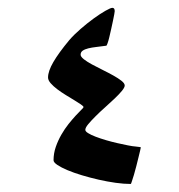

<svg xmlns="http://www.w3.org/2000/svg" viewBox="-20 -396 445 478"><path d="M330.6 -29.3Q330.6 -28.3 328.9 -21.2Q327.1 -14.2 324.7 -3.9Q322.3 6.3 319.3 17.8Q316.4 29.3 313.5 39.1Q310.5 48.8 308.3 55.4Q306.2 62 305.7 62Q288.6 62 267.8 59.1Q247.1 56.2 225.6 51.3Q204.1 46.4 183.8 40.3Q163.6 34.2 147.9 27.6Q132.3 21 122.8 14.6Q113.3 8.3 113.3 2.9Q113.3 -14.2 118.9 -30.3Q124.5 -46.4 132.8 -60.8Q141.1 -75.2 150.6 -87.2Q160.2 -99.1 168.5 -108.2Q176.8 -117.2 182.4 -122.6Q188 -127.9 188 -129.4Q188 -131.3 181.4 -136Q174.8 -140.6 165 -146.5Q155.3 -152.3 143.8 -159.4Q132.3 -166.5 122.6 -173.8Q112.8 -181.2 106.2 -188.7Q99.6 -196.3 99.6 -203.1Q99.6 -218.8 112.8 -241.5Q126 -264.2 152.3 -295.9Q164.1 -309.6 180.7 -324Q197.3 -338.4 213.4 -350.1Q229.5 -361.8 242.4 -369.1Q255.4 -376.5 259.8 -376.5Q265.6 -376.5 265.6 -368.2Q265.6 -366.7 264.4 -360.1Q263.2 -353.5 261.2 -344Q259.3 -334.5 256.8 -323.7Q254.4 -313 252.2 -303.7Q250 -294.4 247.8 -288.3Q245.6 -282.2 244.6 -282.2Q231.9 -280.3 220.2 -279.1Q208.5 -277.8 199.7 -275.6Q190.9 -273.4 185.8 -269.8Q180.7 -266.1 180.7 -259.8Q180.7 -254.9 188.7 -248.5Q196.8 -242.2 209 -235.6Q221.2 -229 235.6 -221.9Q250 -214.8 262.2 -208Q274.4 -201.2 282.5 -194.8Q290.5 -188.5 290.5 -183.1Q290.5 -178.2 283.2 -169.4Q275.9 -160.6 265.1 -150.4Q254.4 -140.1 241.5 -128.7Q228.5 -117.2 217.8 -106.4Q207 -95.7 199.7 -86.9Q192.4 -78.1 192.4 -72.8Q192.4 -68.8 199.5 -64.5Q206.5 -60.1 218 -55.7Q229.5 -51.3 243.7 -47.1Q257.8 -43 271.7 -39.8Q285.6 -36.6 297.9 -34.2Q310.1 -31.7 317.9 -31.2Q330.6 -29.8 330.6 -29.3Z"/></svg>

Font: Scheherazade
Style: Bold
Weight: 700
Version: Version 2.100 (build 932/914)